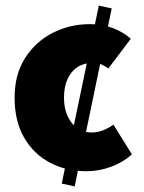

<svg xmlns="http://www.w3.org/2000/svg" viewBox="-20 -598 512 684"><path d="M246 66 200 56 332 -578 378 -568ZM288 12Q215 12 157 -19Q99 -50 65.5 -108.5Q32 -167 32 -250Q32 -333 69.5 -391.5Q107 -450 168 -481Q229 -512 300 -512Q345 -512 382 -498Q419 -484 446 -460L366 -354Q354 -363 341 -368.5Q328 -374 310 -374Q279 -374 256 -359Q233 -344 220.5 -316Q208 -288 208 -250Q208 -212 221 -184Q234 -156 256 -141Q278 -126 306 -126Q327 -126 346.5 -133.5Q366 -141 384 -154L450 -48Q419 -20 376 -4Q333 12 288 12Z"/></svg>

Font: Source Sans 3 ExtraLight Black
Style: Regular
Weight: 900
Version: Version 3.052;hotconv 1.1.0;makeotfexe 2.6.0